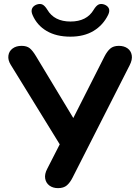

<svg xmlns="http://www.w3.org/2000/svg" viewBox="-20 -946 708 974"><path d="M219.8 -90.1 295.1 -237.5V-194.2L34.2 -617.8Q19.6 -641.4 22.6 -663.9Q25.6 -686.3 43.8 -699.9Q61.9 -713.4 89.4 -713.4Q115.7 -713.4 130.7 -701.4Q145.7 -689.3 162.8 -660.7L365.7 -324.3H340.2L510.1 -659.7Q523.4 -685.5 539.3 -699.5Q555.3 -713.4 583 -713.4Q609 -713.4 626.8 -700.9Q644.5 -688.3 648.4 -665.8Q652.3 -643.2 637.7 -614.9L348.3 -45.3Q335.9 -20.3 319.5 -5.9Q303 8.4 274.5 8.4Q248.5 8.4 230.8 -4.6Q213.2 -17.7 209.2 -40.2Q205.3 -62.8 219.8 -90.1ZM145.2 -869.8Q136.6 -889.4 142.9 -903.2Q149.2 -916.9 167.1 -923.3Q184.3 -928.7 196.1 -922.6Q207.9 -916.5 220 -896.8Q255.2 -836.8 337.7 -836.8Q420.2 -836.8 455.4 -896.8Q467.4 -916.5 479.3 -922.6Q491.1 -928.7 508.3 -923.3Q525.9 -916.9 532 -903.6Q538 -890.2 528.6 -870.6Q502.8 -818.2 454.5 -789.1Q406.2 -760 336.9 -760Q266 -760 216.9 -788.7Q167.8 -817.4 145.2 -869.8Z"/></svg>

Font: SN Pro Thin
Style: Regular
Weight: 200
Designer: Tobias Whetton
Foundry: Supernotes
Version: Version 1.003;Glyphs 3.3 (3324)